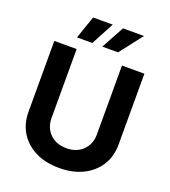

<svg xmlns="http://www.w3.org/2000/svg" viewBox="-168 -1071 1067 1203"><g transform="rotate(20 366.0 -469.5)"><path d="M366.2 10.3Q275.4 10.3 208 -22.9Q140.6 -56.2 103.3 -116Q65.9 -175.8 65.9 -255.4V-727.5H214.8V-267.6Q214.8 -204.1 256.1 -162.8Q297.4 -121.6 366.2 -121.6Q434.6 -121.6 475.8 -162.8Q517.1 -204.1 517.1 -267.6V-727.5H666.5V-255.4Q666.5 -175.8 628.7 -116Q590.8 -56.2 523.4 -22.9Q456.1 10.3 366.2 10.3ZM465.8 -796.9H360.8L443.4 -948.7H583.5ZM294.4 -796.9H191.9L244.1 -948.7H375Z"/></g></svg>

Font: Inter
Style: Bold
Weight: 700
Designer: Rasmus Andersson
Foundry: rsms
Version: Version 4.001;git-9221beed3